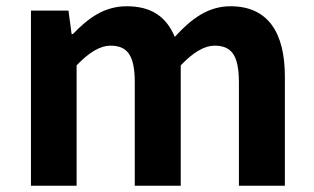

<svg xmlns="http://www.w3.org/2000/svg" viewBox="-20 -594 1004 614"><path d="M199 -560H79V0H225V-385C265 -427 301 -448 333 -448C386 -448 411 -419 411 -331V0H558V-385C598 -427 634 -448 666 -448C719 -448 744 -419 744 -331V0H891V-349C891 -490 837 -574 717 -574C644 -574 590 -532 539 -476C512 -540 465 -574 385 -574C312 -574 260 -534 213 -485H209Z"/></svg>

Font: Bithumb Trading Sans Bold
Style: Bold
Weight: 700
Designer: Ham Hyungwon
Foundry: Bithumb
Version: Version 0.500;FEAKit 1.0